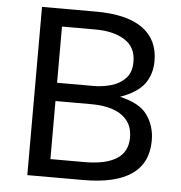

<svg xmlns="http://www.w3.org/2000/svg" viewBox="-52 -772 774 822"><g transform="rotate(5 335.0 -361.5)"><path d="M95.5 0V-723H328Q460 -723 527.8 -674.5Q595.5 -626 595.5 -534.5Q595.5 -477 565.5 -436Q535.5 -395 461.5 -368.5Q547 -350 580.2 -302.8Q613.5 -255.5 613.5 -194.5Q613.5 0 335.5 0ZM188 -405H345.5Q383 -405 420 -415.5Q457 -426 481.5 -451.5Q506 -477 506 -523Q506 -586 457.8 -616.2Q409.5 -646.5 332.5 -646.5H188ZM188 -77H334.5Q425 -77 472.2 -106.8Q519.5 -136.5 519.5 -198.5Q519.5 -244 496.2 -272.2Q473 -300.5 433.5 -313.5Q394 -326.5 345.5 -326.5H188Z"/></g></svg>

Font: Public Sans
Style: Regular
Weight: 400
Designer: The Public Sans project authors (U.S. Web Design System). Libre Franklin designed by Pablo Impallari and Rodrigo Fuenzal
Version: Version 1.008; ttfautohint (v1.8.1) -l 8 -r 50 -G 200 -x 14 